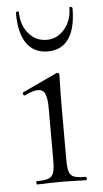

<svg xmlns="http://www.w3.org/2000/svg" viewBox="-49 -660 372 693"><g transform="rotate(-5 137.5 -314.0)"><path d="M57 -12Q86 -12 99.5 -17Q113 -22 118 -36.5Q123 -51 123 -81V-270Q123 -307 115.5 -323Q108 -339 90 -339Q71 -339 42 -324H41Q37 -324 35 -329Q33 -334 37 -336L161 -394L165 -395Q167 -395 169.5 -393Q172 -391 172 -388Q172 -382 171 -348.5Q170 -315 170 -271V-81Q170 -51 174.5 -36.5Q179 -22 192.5 -17Q206 -12 235 -12Q238 -12 238 -6Q238 0 235 0Q212 0 199 -1L146 -2L94 -1Q80 0 57 0Q55 0 55 -6Q55 -12 57 -12ZM46 -626Q46 -579 72 -548Q98 -517 138 -517Q176 -517 202.5 -548.5Q229 -580 229 -626Q229 -628 232 -628Q235 -628 237.5 -626.5Q240 -625 240 -623Q240 -550 214 -512.5Q188 -475 138 -475Q88 -475 61.5 -512.5Q35 -550 35 -623Q35 -627 40.5 -628Q46 -629 46 -626Z"/></g></svg>

Font: Cormorant Garamond Light
Style: Regular
Weight: 300
Designer: Christian Thalmann (Catharsis Fonts)
Version: Version 3.000